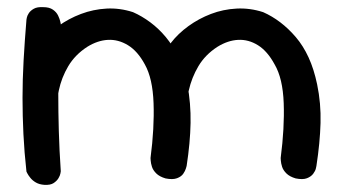

<svg xmlns="http://www.w3.org/2000/svg" viewBox="-20 -518 959 537"><path d="M443 -19Q426 -24 417 -33Q408 -42 405 -51.5Q402 -61 401.5 -68.5Q401 -76 401 -76Q412 -160 409.5 -229.5Q407 -299 385 -338Q365 -375 338 -391.5Q311 -408 282 -406.5Q253 -405 224 -387Q190 -365 171 -333Q152 -301 144.5 -265Q137 -229 136 -195Q137 -163 137 -137Q137 -111 138 -91Q139 -71 140 -58Q140 -58 139.5 -54Q139 -50 137 -44Q135 -38 128.5 -33Q122 -28 108 -27Q96 -26 87 -32Q78 -38 72.5 -44Q67 -50 67 -50Q56 -68 55.5 -85Q55 -102 56.5 -123Q58 -144 53 -174Q51 -211 51.5 -241.5Q52 -272 56 -299.5Q60 -327 69 -351Q78 -375 94 -398Q114 -424 143 -445Q172 -466 206.5 -479Q241 -492 278 -494Q315 -496 352 -484Q377 -473 400.5 -455.5Q424 -438 444 -414Q464 -390 479 -357.5Q494 -325 504 -282Q514 -229 513 -174Q512 -119 502 -54Q502 -54 500 -47Q498 -40 492.5 -32Q487 -24 475 -19.5Q463 -15 443 -19ZM104 -1Q90 -2 80.5 -7.5Q71 -13 65 -20.5Q59 -28 56.5 -33Q54 -38 54 -38Q48 -92 45.5 -143Q43 -194 43 -244.5Q43 -295 46 -349Q49 -403 54 -463Q54 -463 55 -468.5Q56 -474 60.5 -481Q65 -488 74.5 -493.5Q84 -499 101 -498Q118 -498 128 -491Q138 -484 142.5 -474.5Q147 -465 148.5 -458Q150 -451 150 -451Q147 -401 145 -353Q143 -305 143 -255Q143 -205 144.5 -151.5Q146 -98 150 -39Q150 -39 149 -33Q148 -27 143.5 -19.5Q139 -12 130 -6Q121 0 104 -1ZM807 -19Q790 -24 781 -33Q772 -42 769 -51.5Q766 -61 765.5 -68.5Q765 -76 765 -76Q776 -160 773.5 -229.5Q771 -299 748 -338Q728 -375 701.5 -391.5Q675 -408 646 -406.5Q617 -405 588 -387Q554 -365 535 -333Q516 -301 508 -265Q500 -229 500 -195Q501 -163 500 -141.5Q499 -120 498 -105Q497 -90 495 -74Q495 -74 495 -68.5Q495 -63 493 -56Q491 -49 485 -43Q479 -37 467 -36Q454 -35 445.5 -40.5Q437 -46 433 -52Q429 -58 429 -58Q424 -71 423 -88Q422 -105 422 -127Q422 -149 422 -175Q420 -211 419.5 -242Q419 -273 422 -300Q425 -327 433.5 -351Q442 -375 458 -398Q478 -424 507 -445Q536 -466 570 -479Q604 -492 641.5 -494Q679 -496 716 -484Q741 -473 764 -455.5Q787 -438 807.5 -414Q828 -390 843 -357.5Q858 -325 867 -282Q878 -229 876.5 -174Q875 -119 865 -54Q865 -54 863.5 -47Q862 -40 856 -32Q850 -24 838.5 -19.5Q827 -15 807 -19Z"/></svg>

Font: Sour Gummy
Style: Regular
Weight: 400
Designer: Stefie Justprince
Foundry: Eifetstype
Version: Version 1.000